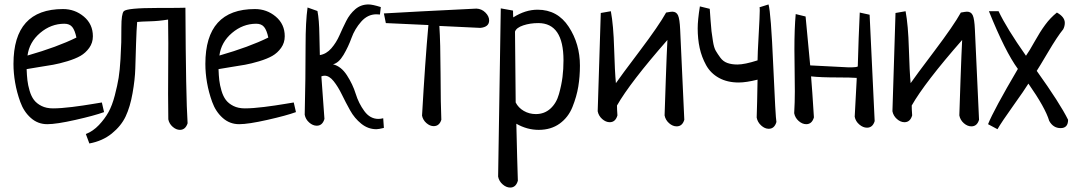

<svg xmlns="http://www.w3.org/2000/svg" viewBox="-20 -551 4776 855"><path d="M433.6 -94.7 443.4 -51.8Q400.4 -36.1 315.9 -17.1Q231.4 2 190.4 2Q148.4 2 117.2 -25.9Q85.9 -53.7 70.3 -97.2Q54.7 -140.6 47.4 -183.1Q40 -225.6 40 -266.6Q40 -510.7 260.7 -510.7Q313.5 -510.7 353.5 -477.1Q393.6 -443.4 393.6 -389.6Q393.6 -360.4 377.4 -337.9Q361.3 -315.4 338.4 -302.2Q315.4 -289.1 279.8 -278.3Q244.1 -267.6 216.8 -262.7Q189.5 -257.8 151.4 -252Q113.3 -246.1 98.6 -243.2Q99.6 -214.8 102.1 -193.4Q104.5 -171.9 111.8 -147Q119.1 -122.1 131.3 -106Q143.6 -89.8 165 -79.1Q186.5 -68.4 215.8 -68.4Q251 -68.4 301.8 -74.7Q352.5 -81.1 392.1 -87.9Q431.6 -94.7 433.6 -94.7ZM102.5 -303.7Q235.4 -341.8 320.3 -383.8Q313.5 -416 301.8 -430.7Q290 -445.3 266.6 -445.3Q207 -445.3 158.7 -404.3Q110.4 -363.3 102.5 -303.7Z M377.9 87.9 362.3 45.9Q394.5 33.2 420.4 5.9Q446.3 -21.5 462.9 -51.3Q479.5 -81.1 491.2 -126Q502.9 -170.9 508.3 -204.6Q513.7 -238.3 516.6 -288.1Q519.5 -337.9 520 -362.8Q520.5 -387.7 520.5 -429.7Q520.5 -489.3 531.2 -501Q544.9 -515.6 682.6 -515.6Q791 -515.6 805.7 -516.6Q807.6 -120.1 815.4 -2Q805.7 27.3 781.2 27.3Q764.6 27.3 749 13.7Q733.4 0 729.5 -19.5Q728.5 -57.6 728.5 -132.8Q728.5 -169.9 729 -245.1Q729.5 -320.3 729.5 -358.4Q729.5 -428.7 728.5 -463.9Q687.5 -457 647.5 -456.1Q607.4 -455.1 590.8 -453.1Q587.9 -420.9 585.9 -357.4Q584 -293.9 582.5 -245.6Q581.1 -197.3 570.3 -136.2Q559.6 -75.2 539.6 -32.7Q519.5 9.8 478 43.5Q436.5 77.1 377.9 87.9Z M1288.1 -94.7 1297.9 -51.8Q1254.9 -36.1 1170.4 -17.1Q1085.9 2 1044.9 2Q1002.9 2 971.7 -25.9Q940.4 -53.7 924.8 -97.2Q909.2 -140.6 901.9 -183.1Q894.5 -225.6 894.5 -266.6Q894.5 -510.7 1115.2 -510.7Q1168 -510.7 1208 -477.1Q1248 -443.4 1248 -389.6Q1248 -360.4 1231.9 -337.9Q1215.8 -315.4 1192.9 -302.2Q1169.9 -289.1 1134.3 -278.3Q1098.6 -267.6 1071.3 -262.7Q1043.9 -257.8 1005.9 -252Q967.8 -246.1 953.1 -243.2Q954.1 -214.8 956.5 -193.4Q959 -171.9 966.3 -147Q973.6 -122.1 985.8 -106Q998 -89.8 1019.5 -79.1Q1041 -68.4 1070.3 -68.4Q1105.5 -68.4 1156.2 -74.7Q1207 -81.1 1246.6 -87.9Q1286.1 -94.7 1288.1 -94.7ZM957 -303.7Q1089.8 -341.8 1174.8 -383.8Q1168 -416 1156.2 -430.7Q1144.5 -445.3 1121.1 -445.3Q1061.5 -445.3 1013.2 -404.3Q964.8 -363.3 957 -303.7Z M1686.5 -24.4 1689.5 18.6Q1666 24.4 1656.2 24.4Q1619.1 24.4 1588.9 0Q1558.6 -24.4 1539.1 -59.6Q1519.5 -94.7 1502.4 -129.9Q1485.4 -165 1465.8 -189.5Q1446.3 -213.9 1425.8 -213.9Q1418 -213.9 1411.1 -210.9Q1415 -152.3 1424.8 -21.5Q1416 8.8 1390.6 8.8Q1373 8.8 1356.9 -5.4Q1340.8 -19.5 1336.9 -40Q1340.8 -204.1 1340.8 -348.6Q1340.8 -455.1 1349.6 -517.6L1393.6 -502Q1401.4 -463.9 1402.3 -393.1Q1403.3 -322.3 1404.3 -305.7Q1433.6 -310.5 1455.6 -335.9Q1477.5 -361.3 1491.7 -393.6Q1505.9 -425.8 1521.5 -457Q1537.1 -488.3 1562 -509.8Q1586.9 -531.2 1621.1 -531.2Q1638.7 -531.2 1675.8 -519.5L1671.9 -486.3Q1666 -487.3 1656.2 -487.3Q1617.2 -487.3 1588.4 -454.6Q1559.6 -421.9 1545.4 -382.3Q1531.2 -342.8 1509.8 -306.6Q1488.3 -270.5 1462.9 -264.6Q1499 -255.9 1524.9 -215.8Q1550.8 -175.8 1564 -133.3Q1577.1 -90.8 1602.5 -56.2Q1627.9 -21.5 1665 -21.5Q1674.8 -21.5 1686.5 -24.4Z M1698.2 -448.2 1689.5 -491.2Q1820.3 -499 2101.6 -512.7Q2125 -511.7 2141.6 -495.1Q2158.2 -478.5 2158.2 -460Q2158.2 -430.7 2119.1 -426.8L1936.5 -435.5Q1941.4 -362.3 1941.9 -222.2Q1942.4 -82 1945.3 -17.6Q1936.5 10.7 1911.1 10.7Q1894.5 10.7 1878.9 -2.9Q1863.3 -16.6 1859.4 -36.1Q1873 -276.4 1887.7 -439.5Z M2210 -513.7 2264.6 -503.9Q2264.6 -483.4 2265.6 -473.6Q2319.3 -507.8 2374 -507.8Q2462.9 -507.8 2512.7 -431.6Q2562.5 -355.5 2562.5 -258.8Q2562.5 -210 2555.2 -165.5Q2547.9 -121.1 2529.3 -74.7Q2510.7 -28.3 2472.2 -0.5Q2433.6 27.3 2378.9 27.3Q2327.1 27.3 2279.3 0Q2283.2 170.9 2286.1 253.9Q2277.3 284.2 2252 284.2Q2234.4 284.2 2218.3 270Q2202.1 255.9 2198.2 235.4ZM2273.4 -410.2 2276.4 -94.7Q2288.1 -71.3 2312.5 -57.1Q2336.9 -43 2366.2 -43Q2404.3 -43 2431.2 -67.4Q2458 -91.8 2469.2 -132.3Q2480.5 -172.9 2484.9 -208Q2489.3 -243.2 2489.3 -282.2Q2489.3 -448.2 2377 -448.2Q2340.8 -448.2 2310.1 -438Q2279.3 -427.7 2273.4 -410.2Z M2727.5 -81.1Q2727.5 -64.5 2729.5 -37.1Q2720.7 -6.8 2695.3 -6.8Q2677.7 -6.8 2661.6 -21Q2645.5 -35.2 2641.6 -55.7Q2644.5 -134.8 2648.9 -287.1Q2653.3 -439.5 2655.3 -493.2L2700.2 -501Q2711.9 -438.5 2714.8 -335Q2717.8 -231.4 2722.7 -180.7Q2741.2 -208 2828.1 -323.2Q2915 -438.5 2946.3 -495.1Q2967.8 -499 2973.6 -499Q2992.2 -499 2999.5 -482.4Q3006.8 -465.8 3008.8 -419.9L3027.3 -17.6Q3018.6 11.7 2993.2 11.7Q2975.6 11.7 2959.5 -2.4Q2943.4 -16.6 2939.5 -37.1Q2940.4 -69.3 2944.8 -194.8Q2949.2 -320.3 2952.1 -373Q2785.2 -182.6 2727.5 -81.1Z M3362.3 -518.6 3402.3 -531.2Q3413.1 -495.1 3423.3 -260.3Q3433.6 -25.4 3437.5 -7.8Q3428.7 22.5 3403.3 22.5Q3385.7 22.5 3369.6 7.8Q3353.5 -6.8 3349.6 -27.3Q3351.6 -83 3353.5 -196.3Q3302.7 -183.6 3269.5 -183.6Q3218.8 -183.6 3181.6 -204.1Q3144.5 -224.6 3124.5 -260.7Q3104.5 -296.9 3095.7 -337.4Q3086.9 -377.9 3086.9 -424.8Q3086.9 -461.9 3096.7 -522.5L3140.6 -511.7Q3141.6 -499 3144 -463.4Q3146.5 -427.7 3148.4 -412.1Q3150.4 -396.5 3154.8 -367.7Q3159.2 -338.9 3167.5 -324.7Q3175.8 -310.5 3188 -293.9Q3200.2 -277.3 3219.2 -270.5Q3238.3 -263.7 3263.7 -263.7Q3295.9 -263.7 3353.5 -282.2Q3353.5 -307.6 3358.4 -395Q3363.3 -482.4 3363.3 -503.9Q3363.3 -516.6 3362.3 -518.6Z M3808.6 -495.1 3852.5 -485.4 3875 -11.7Q3866.2 17.6 3840.8 17.6Q3823.2 17.6 3806.6 3.4Q3790 -10.7 3786.1 -31.2Q3786.1 -34.2 3794.9 -196.3V-204.1Q3767.6 -206.1 3713.9 -206.1Q3632.8 -206.1 3591.8 -210.9Q3596.7 -154.3 3604.5 -28.3Q3595.7 2 3570.3 2Q3552.7 2 3536.6 -12.2Q3520.5 -26.4 3516.6 -46.9Q3519.5 -95.7 3519.5 -144.5Q3519.5 -175.8 3518.6 -238.3Q3517.6 -300.8 3517.6 -331.1Q3517.6 -424.8 3523.4 -488.3L3567.4 -477.5Q3586.9 -265.6 3587.9 -259.8Q3754.9 -251 3759.8 -251Q3799.8 -251 3799.8 -255.9Q3799.8 -275.4 3803.7 -379.9Q3807.6 -484.4 3808.6 -495.1Z M4040 -81.1Q4040 -64.5 4042 -37.1Q4033.2 -6.8 4007.8 -6.8Q3990.2 -6.8 3974.1 -21Q3958 -35.2 3954.1 -55.7Q3957 -134.8 3961.4 -287.1Q3965.8 -439.5 3967.8 -493.2L4012.7 -501Q4024.4 -438.5 4027.3 -335Q4030.3 -231.4 4035.2 -180.7Q4053.7 -208 4140.6 -323.2Q4227.5 -438.5 4258.8 -495.1Q4280.3 -499 4286.1 -499Q4304.7 -499 4312 -482.4Q4319.3 -465.8 4321.3 -419.9L4339.8 -17.6Q4331.1 11.7 4305.7 11.7Q4288.1 11.7 4272 -2.4Q4255.9 -16.6 4252 -37.1Q4252.9 -69.3 4257.3 -194.8Q4261.7 -320.3 4264.6 -373Q4097.7 -182.6 4040 -81.1Z M4421.9 24.4 4379.9 2Q4405.3 -61.5 4512.7 -244.1Q4456.1 -321.3 4383.8 -501H4426.8Q4462.9 -424.8 4548.8 -302.7Q4563.5 -323.2 4587.4 -366.2Q4611.3 -409.2 4634.3 -440.4Q4657.2 -471.7 4686.5 -495.1Q4721.7 -475.6 4721.7 -449.2Q4721.7 -434.6 4714.8 -420.9Q4688.5 -388.7 4647.5 -319.3Q4606.4 -250 4596.7 -235.4Q4700.2 -90.8 4736.3 -17.6Q4736.3 19.5 4703.1 19.5Q4669.9 19.5 4652.3 -12.7Q4634.8 -71.3 4559.6 -178.7Q4543 -151.4 4491.7 -79.6Q4440.4 -7.8 4421.9 24.4Z"/></svg>

Font: Neucha
Style: Regular
Weight: 400
Designer: Jovanny Lemonad
Foundry: Jovanny Lemonad
Version: Version 001.001